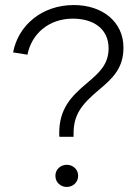

<svg xmlns="http://www.w3.org/2000/svg" viewBox="-20 -735 538 762"><path d="M216 -192H272V-206C272 -282 306 -322 372 -378C429 -425 470 -466 470 -546C470 -648 387 -715 273 -715C146 -715 52 -634 32 -527L89 -518C105 -600 173 -661 269 -661C352 -661 411 -620 411 -543C411 -478 371 -444 325 -405C263 -353 215 -304 215 -206C215 -201 215 -195 216 -192ZM245 7C270 7 290 -12 290 -36V-39C290 -62 270 -81 245 -81C220 -81 200 -62 200 -39V-36C200 -12 220 7 245 7Z"/></svg>

Font: Fixel Display Light
Style: Regular
Weight: 300
Designer: AlfaBravo + MacPaw
Foundry: Kyrylo Tkachov, Marchela Mozhyna, Serhii Makarenko, Maria Weinstein, Zakhar Kryvoshyya
Version: Version 1.211